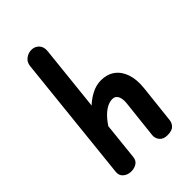

<svg xmlns="http://www.w3.org/2000/svg" viewBox="-287 -1117 1230 1230"><g transform="rotate(-45 328.0 -502.0)"><path d="M146.5 0Q115.5 0 93 -18.5Q70.5 -37 74 -69L165 -935.5Q168.5 -968.5 192.2 -986.2Q216 -1004 244 -1004Q275.5 -1004 295.8 -982.2Q316 -960.5 312 -923.5L265 -478.5Q294.5 -507.5 335.8 -529.2Q377 -551 422.5 -551Q476 -551 514.5 -523.5Q553 -496 571 -444Q589 -392 581 -318.5L552.5 -58.5Q550 -35.5 532.8 -17.8Q515.5 0 474.5 0Q437.5 0 420 -21.8Q402.5 -43.5 405.5 -71.5L434 -330.5Q436.5 -350 433.2 -369.5Q430 -389 419 -401.8Q408 -414.5 387 -414.5Q366.5 -414.5 343.5 -403.8Q320.5 -393 296.2 -370Q272 -347 247 -309.5L220.5 -57Q217.5 -27 195.8 -13.5Q174 0 146.5 0Z"/></g></svg>

Font: Edu NSW ACT Hand
Style: Regular
Weight: 400
Designer: Tina and Corey Anderson, Eben Sorkin, Mirko Velimirovic
Foundry: Sorkin Type Co.
Version: Version 2.000